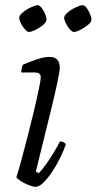

<svg xmlns="http://www.w3.org/2000/svg" viewBox="-20 -719 372 739"><path d="M117 0Q107 0 90.5 -6.5Q74 -13 60 -22Q46 -31 43 -37Q50 -58 61.5 -100Q73 -142 86 -192.5Q99 -243 110.5 -291.5Q122 -340 129.5 -376Q137 -412 137 -422Q137 -440 114 -440H62Q62 -458 68 -470Q93 -481 121.5 -490.5Q150 -500 171 -500Q210 -500 210 -459Q210 -445 201.5 -405Q193 -365 179.5 -308.5Q166 -252 149.5 -187Q133 -122 118 -59L129 -52Q139 -62 154.5 -83Q170 -104 185.5 -129.5Q201 -155 211 -175Q219 -175 225 -171.5Q231 -168 233 -164Q227 -143 213.5 -115Q200 -87 182.5 -60.5Q165 -34 148 -17Q131 0 117 0ZM264 -596Q258 -596 249 -606Q240 -616 233.5 -629Q227 -642 227 -651Q227 -660 241 -671.5Q255 -683 272.5 -691Q290 -699 298 -699Q305 -699 313 -689Q321 -679 326.5 -665.5Q332 -652 332 -643Q332 -634 318.5 -623Q305 -612 289 -604Q273 -596 264 -596ZM91 -596Q85 -596 76 -606Q67 -616 60.5 -629Q54 -642 54 -651Q54 -660 68 -671.5Q82 -683 99.5 -691Q117 -699 125 -699Q132 -699 140 -689Q148 -679 153.5 -665.5Q159 -652 159 -643Q159 -634 146 -623Q133 -612 116.5 -604Q100 -596 91 -596Z"/></svg>

Font: Texturina Thin
Style: Italic
Weight: 100
Italic angle: -11°
Designer: Guillermo Torres Carreño
Foundry: Omnibus-Type
Version: Version 1.002; ttfautohint (v1.8.3)